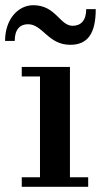

<svg xmlns="http://www.w3.org/2000/svg" viewBox="-44 -717 398 737"><path d="M63.5 -624C120 -624 140.5 -545 225.5 -545C292 -545 323.5 -587.5 323.5 -682H287C287 -637.5 265.5 -618 235 -618C185 -618 171 -697 83.5 -697C27 -697 -24.5 -645 -24.5 -560H12.5C12.5 -604.5 33 -624 63.5 -624ZM39.5 -36.5V0H294.5V-36.5H224.5V-460H39.5V-423.5H109.5V-36.5Z"/></svg>

Font: Bodoni* 06pt Medium
Style: Regular
Weight: 500
Version: Version 2.3